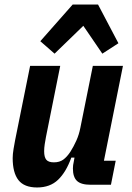

<svg xmlns="http://www.w3.org/2000/svg" viewBox="-20 -816 581 848"><path d="M246 -525 183 -211Q180 -195 177.5 -179Q175 -163 175 -148Q175 -122 184.5 -110.5Q194 -99 218 -99Q243 -99 259.5 -111Q276 -123 291 -146Q305 -168 317 -194.5Q329 -221 335 -252L390 -525H523L439 -106H491L470 0H380Q338 0 320 -17Q302 -34 302 -72Q302 -79 303 -87Q304 -95 306 -103L309 -120H295Q272 -56 236.5 -22Q201 12 144 12Q87 12 61.5 -20.5Q36 -53 36 -118Q36 -135 40 -159Q44 -183 47 -198L113 -525ZM413 -796 503 -625 432 -579 348 -702 221 -579 158 -634 301 -796Z"/></svg>

Font: IBM Plex Sans Cond
Style: Bold Italic
Weight: 700
Width: 3
Italic angle: -11°
Designer: Mike Abbink, Paul van der Laan, Pieter van Rosmalen
Foundry: Bold Monday
Version: Version 1.3